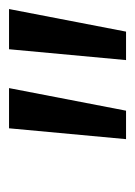

<svg xmlns="http://www.w3.org/2000/svg" viewBox="43 -771 299 425"><g transform="rotate(-90 192.5 -558.5)"><path d="M121 -688H210L160 -429H97ZM296 -688H385L335 -429H272Z"/></g></svg>

Font: FiraGO Book
Style: Italic
Weight: 350
Italic angle: -8°
Designer: bBox Type GmbH
Foundry: bBox Type GmbH
Version: Version 1.001